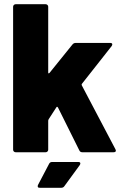

<svg xmlns="http://www.w3.org/2000/svg" viewBox="-20 -720 585 908"><path d="M54 0Q49 0 45.5 -3.5Q42 -7 42 -12V-688Q42 -693 45.5 -696.5Q49 -700 54 -700H196Q201 -700 204.5 -696.5Q208 -693 208 -688V-377Q208 -374 209 -373.5Q210 -373 211 -373Q212 -373 214 -375L323 -510Q329 -517 338 -517H501Q511 -517 511 -510Q511 -507 508 -502L367 -323Q366 -322 366 -320Q366 -318 367 -316L526 -14Q528 -10 528 -8Q528 0 517 0H369Q359 0 355 -9L254 -212Q253 -214 251.5 -214.5Q250 -215 250 -215Q248 -215 247 -213L210 -156Q208 -152 208 -150V-12Q208 -7 204.5 -3.5Q201 0 196 0ZM168 168Q161 168 159.5 165Q158 162 158 160Q158 158 160 154L212 55Q216 46 227 46H350Q360 46 360 53Q360 56 357 61L284 161Q279 168 270 168Z"/></svg>

Font: LinhAnh ExtBd
Style: Regular
Weight: 800
Designer: Jeremy Tribby
Foundry: Tribby Type
Version: Version 1.408